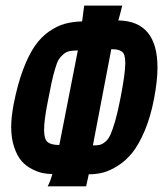

<svg xmlns="http://www.w3.org/2000/svg" viewBox="-20 -658 576 678"><path d="M164.6 -43.5Q147.5 -43.5 130.6 -46.9Q113.8 -50.3 92.8 -61Q71.8 -71.8 56.4 -89.1Q41 -106.4 30.3 -137.7Q19.5 -168.9 19.5 -209.5Q19.5 -244.1 28.3 -290.5Q42 -360.4 61.5 -412.1Q81.1 -463.9 103 -495.6Q125 -527.3 153.3 -546.9Q181.6 -566.4 209 -574Q236.3 -581.5 270 -582.5L277.3 -638.2H411.6Q403.8 -606 397.9 -585.9Q536.1 -583.5 536.1 -419.4Q536.1 -372.1 523.9 -309.1Q511.7 -245.1 491 -196.3Q470.2 -147.5 447.5 -119.1Q424.8 -90.8 396.7 -73Q368.7 -55.2 344.5 -48.8Q320.3 -42.5 293.5 -42.5Q290 -24.4 284.2 0H148.4Q159.2 -20.5 164.6 -43.5ZM308.1 -144.5Q323.7 -144.5 332.3 -146.5Q340.8 -148.4 351.8 -157.2Q362.8 -166 370.6 -183.8Q378.4 -201.7 387.5 -233.4Q396.5 -265.1 405.8 -313.5Q422.4 -399.4 422.4 -434.6Q422.4 -451.7 419.4 -461.9Q416.5 -472.2 408.7 -476.8Q400.9 -481.4 394 -482.7Q387.2 -483.9 373 -484.4Q345.2 -336.9 313.5 -173.3ZM189.5 -146Q205.6 -227.5 254.9 -480Q236.8 -479.5 225.3 -477.3Q213.9 -475.1 203.4 -466.1Q192.9 -457 187 -447.3Q181.2 -437.5 174.1 -413.3Q167 -389.2 162.1 -366Q157.2 -342.8 148.4 -297.4Q135.7 -233.9 135.7 -199.2Q135.7 -167 147.9 -156.5Q160.2 -146 189.5 -146Z"/></svg>

Font: Fantasque Sans Mono
Style: Bold Italic
Weight: 700
Italic angle: -11°
Monospace: yes
Designer: Jany Belluz
Version: Version 1.7.1